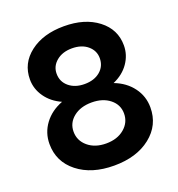

<svg xmlns="http://www.w3.org/2000/svg" viewBox="-137 -860 915 987"><g transform="rotate(-20 321.0 -367.0)"><path d="M321 14Q198 14 121.5 -46.5Q45 -107 45 -204Q45 -265 81 -313.5Q117 -362 180 -386Q126 -410 95 -454Q64 -498 64 -550Q64 -638 135.5 -693Q207 -748 321 -748Q435 -748 506.5 -693Q578 -638 578 -550Q578 -498 547.5 -454Q517 -410 462 -386Q525 -362 561 -313.5Q597 -265 597 -204Q597 -107 520.5 -46.5Q444 14 321 14ZM321 -432Q374 -432 406.5 -459.5Q439 -487 439 -531Q439 -572 406.5 -599.5Q374 -627 321 -627Q269 -627 236 -599.5Q203 -572 203 -531Q203 -487 236 -459.5Q269 -432 321 -432ZM321 -107Q382 -107 420.5 -139.5Q459 -172 459 -221Q459 -269 420.5 -300Q382 -331 321 -331Q260 -331 221.5 -300Q183 -269 183 -221Q183 -172 221.5 -139.5Q260 -107 321 -107Z"/></g></svg>

Font: YamahaIndonesia935. App
Style: Bold
Weight: 700
Designer: Dalton Maag Ltd
Foundry: Dalton Maag Ltd
Version: Version 1.002; January 01, 2024; Regular/Italic